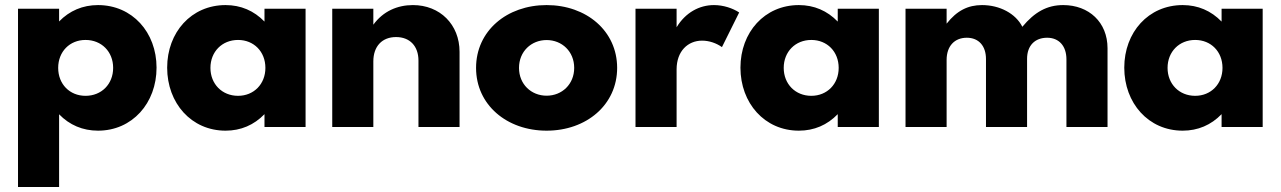

<svg xmlns="http://www.w3.org/2000/svg" viewBox="-20 -500 5043 756"><path d="M50.9 -465.5V236.4H212.7V-50C253.6 -7.7 305.9 14.5 365.9 14.5C500.9 14.5 596.4 -94.1 596.4 -233.6C596.4 -372.7 500.9 -480 365.9 -480C305.9 -480 253.6 -457.7 212.7 -415.5V-465.5ZM209.1 -232.7C209.1 -296.8 254.5 -342.7 316.8 -342.7C379.5 -342.7 425.5 -296.8 425.5 -232.7C425.5 -168.6 379.5 -122.7 316.8 -122.7C254.5 -122.7 209.1 -168.6 209.1 -232.7Z M868.2 14.5C928.2 14.5 980 -7.7 1021.4 -50.5V0H1183.2V-465.5H1021.4V-415C980 -457.7 928.2 -480 868.2 -480C733.2 -480 638.2 -372.7 638.2 -233.6C638.2 -94.1 733.2 14.5 868.2 14.5ZM808.6 -232.7C808.6 -296.4 854.5 -342.7 917.3 -342.7C979.5 -342.7 1025 -296.8 1025 -232.7C1025 -169.1 979.5 -122.7 917.3 -122.7C854.5 -122.7 808.6 -169.1 808.6 -232.7Z M1450 0V-258.2C1450 -317.7 1484.5 -354.1 1539.5 -354.1C1593.6 -354.1 1627.7 -318.6 1627.7 -261.4V0H1789.5V-295.9C1789.5 -403.6 1712.3 -480 1605.9 -480C1545 -480 1488.6 -455.9 1450 -402.7V-465.5H1288.2V0Z M1854.5 -232.7C1854.5 -87.3 1975.5 14.5 2132.3 14.5C2289.1 14.5 2410 -87.3 2410 -232.7C2410 -378.2 2289.1 -480 2132.3 -480C1975.5 -480 1854.5 -378.2 1854.5 -232.7ZM2023.6 -232.7C2023.6 -297.3 2071.8 -342.3 2132.3 -342.3C2192.7 -342.3 2240.9 -297.3 2240.9 -232.7C2240.9 -168.2 2192.7 -123.2 2132.3 -123.2C2071.8 -123.2 2023.6 -168.2 2023.6 -232.7Z M2482.3 0H2644.1V-226.8C2644.1 -298.6 2688.6 -340 2744.5 -340C2772.7 -340 2800.9 -330 2822.7 -314.5L2890.5 -450.9C2865 -467.7 2828.2 -480 2791.4 -480C2733.6 -480 2679.1 -450.5 2644.1 -392.7V-465.5H2482.3Z M3125.5 14.5C3185.5 14.5 3237.3 -7.7 3278.6 -50.5V0H3440.5V-465.5H3278.6V-415C3237.3 -457.7 3185.5 -480 3125.5 -480C2990.5 -480 2895.5 -372.7 2895.5 -233.6C2895.5 -94.1 2990.5 14.5 3125.5 14.5ZM3065.9 -232.7C3065.9 -296.4 3111.8 -342.7 3174.5 -342.7C3236.8 -342.7 3282.3 -296.8 3282.3 -232.7C3282.3 -169.1 3236.8 -122.7 3174.5 -122.7C3111.8 -122.7 3065.9 -169.1 3065.9 -232.7Z M3545.5 0H3707.3V-264.1C3707.3 -319.1 3739.1 -351.4 3786.8 -351.4C3834.5 -351.4 3862.3 -318.2 3862.3 -267.7V0H4024.1V-268.6C4024.1 -320.5 4055 -351.4 4103.2 -351.4C4149.5 -351.4 4179.1 -319.1 4179.1 -266.4V0H4340.9V-310C4340.9 -412.3 4267.7 -480 4166.4 -480C4102.3 -480 4053.6 -452.3 4005.5 -394.5C3979.5 -446.4 3916.8 -480 3846.8 -480C3791.4 -480 3747.7 -458.2 3707.3 -406.8V-465.5H3545.5Z M4636.8 14.5C4696.8 14.5 4748.6 -7.7 4790 -50.5V0H4951.8V-465.5H4790V-415C4748.6 -457.7 4696.8 -480 4636.8 -480C4501.8 -480 4406.8 -372.7 4406.8 -233.6C4406.8 -94.1 4501.8 14.5 4636.8 14.5ZM4577.3 -232.7C4577.3 -296.4 4623.2 -342.7 4685.9 -342.7C4748.2 -342.7 4793.6 -296.8 4793.6 -232.7C4793.6 -169.1 4748.2 -122.7 4685.9 -122.7C4623.2 -122.7 4577.3 -169.1 4577.3 -232.7Z"/></svg>

Font: Spartan MB ExtBd
Style: Regular
Weight: 800
Designer: Matt Bailey, Mirko Velimirovic
Foundry: Matt Bailey
Version: Version 1.005